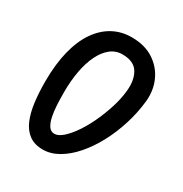

<svg xmlns="http://www.w3.org/2000/svg" viewBox="-179 -913 1008 1056"><g transform="rotate(30 325.5 -385.0)"><path d="M239 5Q186 5 151.5 -20.5Q117 -46 98 -91.5Q79 -137 71.5 -197Q64 -257 64 -326Q64 -436 85 -520Q106 -604 145 -660.5Q184 -717 237.5 -746Q291 -775 355 -775Q439 -775 495.5 -738Q552 -701 579 -641Q606 -581 599 -510Q591 -433 567.5 -358Q544 -283 509 -217.5Q474 -152 430.5 -102Q387 -52 338 -23.5Q289 5 239 5ZM251 -102Q275 -102 303.5 -127Q332 -152 361 -194.5Q390 -237 414.5 -290Q439 -343 456.5 -399Q474 -455 479 -507Q486 -578 458.5 -623Q431 -668 358 -668Q316 -668 283.5 -642Q251 -616 228.5 -570Q206 -524 194.5 -462Q183 -400 183 -328Q183 -288 185 -248Q187 -208 194 -175Q201 -142 214.5 -122Q228 -102 251 -102Z"/></g></svg>

Font: Edu NSW ACT Foundation
Style: Bold
Weight: 700
Version: Version 1.003